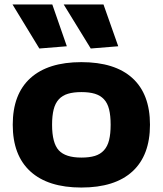

<svg xmlns="http://www.w3.org/2000/svg" viewBox="-20 -828 728 859"><path d="M156 -611 36 -808H214L279 -621ZM386 -611 265 -808H443L509 -621ZM344 11Q195 11 116 -61Q37 -133 37 -270Q37 -407 116 -478.5Q195 -550 344 -550Q494 -550 572.5 -478.5Q651 -407 651 -270Q651 -133 572.5 -61Q494 11 344 11ZM344 -123Q380 -123 404.5 -130.5Q429 -138 445 -155.5Q461 -173 468 -201Q475 -229 475 -270Q475 -311 468 -339Q461 -367 445 -384Q429 -401 404.5 -408.5Q380 -416 344 -416Q309 -416 284 -408.5Q259 -401 243 -383.5Q227 -366 220 -338Q213 -310 213 -270Q213 -188 243 -155.5Q273 -123 344 -123Z"/></svg>

Font: Encode Sans Wide
Style: Bold
Weight: 700
Designer: Pablo Impallari, Andres Torresi
Foundry: Pablo Impallari, Andres Torresi
Version: Version 1.000; ttfautohint (v1.00) -l 8 -r 50 -G 200 -x 14 -